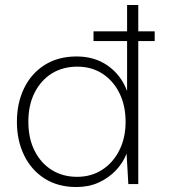

<svg xmlns="http://www.w3.org/2000/svg" viewBox="-20 -740 686 772"><path d="M356 -575V-614H602V-575ZM287 12Q213 12 159.5 -22Q106 -56 77 -115.5Q48 -175 48 -250Q48 -326 77 -385.5Q106 -445 160 -479Q214 -513 288 -513Q361 -513 414 -475.5Q467 -438 491 -374V-720H536V0H496L489 -122Q474 -84 445 -54Q416 -24 376.5 -6Q337 12 287 12ZM290 -29Q347 -29 391 -57.5Q435 -86 460 -136Q485 -186 485 -250Q485 -316 460 -366Q435 -416 391.5 -444Q348 -472 291 -472Q233 -472 189 -445Q145 -418 119.5 -368Q94 -318 94 -251Q94 -183 119.5 -133Q145 -83 189 -56Q233 -29 290 -29Z"/></svg>

Font: DM Sans 18pt ExtraLight
Style: Regular
Weight: 250
Designer: Colophon Foundry, Jonny Pinhorn
Foundry: Colophon Foundry
Version: Version 4.004;gftools[0.9.30]